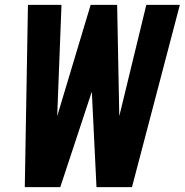

<svg xmlns="http://www.w3.org/2000/svg" viewBox="-20 -770 760 790"><path d="M82 0 95 -750H233L213 -231H197L353 -750H462L472 -231H456L582 -750H720L523 0H377L355 -451H377L228 0Z"/></svg>

Font: Mohave Light
Style: Bold Italic
Weight: 700
Italic angle: -8°
Version: Version 2.003